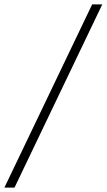

<svg xmlns="http://www.w3.org/2000/svg" viewBox="-47 -773 485 873"><path d="M-27 80 372 -753H418L19 80Z"/></svg>

Font: DM Sans 17pt ExtraLight
Style: Italic
Weight: 250
Italic angle: -10°
Version: Version 4.004;gftools[0.9.30]